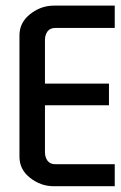

<svg xmlns="http://www.w3.org/2000/svg" viewBox="-20 -645 418 665"><path d="M377.4 0H166.5Q121.1 0 84.5 -28.8Q47.4 -57.6 47.4 -102.1V-522.5Q47.4 -566.9 84.5 -596.2Q121.6 -625.5 166.5 -625.5H377.4V-548.3H172.4Q153.3 -548.3 144.5 -536.1Q135.7 -523.9 135.7 -506.3V-355.5H357.4V-280.3H135.7V-118.2Q135.7 -100.6 144.5 -88.4Q153.3 -76.2 172.4 -76.2H377.4Z"/></svg>

Font: Uroob
Style: Regular
Weight: 400
Designer: Hussain K H
Foundry: Swanthanthra Malayalam Computing(http://smc.org.in)
Version: Version 2.0.0+20200101